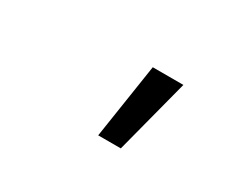

<svg xmlns="http://www.w3.org/2000/svg" viewBox="-52 -910 705 581"><g transform="rotate(30 300.0 -619.5)"><path d="M312 -489 352 -750H459L391 -489Z"/></g></svg>

Font: Red Hat Mono Medium
Style: Italic
Weight: 500
Italic angle: -12°
Monospace: yes
Designer: Pentagram, MCKL
Foundry: Pentagram, MCKL
Version: Version 1.023; ttfautohint (v1.8.3)